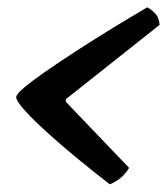

<svg xmlns="http://www.w3.org/2000/svg" viewBox="-20 -532 444 510"><path d="M271.5 -42.5Q231.5 -73.5 187.8 -109.2Q144 -145 106.8 -178.8Q69.5 -212.5 46.2 -238.2Q23 -264 23 -274Q23 -281.5 44 -299.2Q65 -317 101 -342Q137 -367 182 -396.2Q227 -425.5 276 -455.5Q325 -485.5 371 -512.5Q380.5 -508 391.5 -497Q402.5 -486 404 -466L155.5 -269L154.5 -262L323 -86Q310.5 -66 295.8 -55.8Q281 -45.5 271.5 -42.5Z"/></svg>

Font: Texturina Medium
Style: Italic
Weight: 500
Italic angle: -11°
Designer: Guillermo Torres Carreño
Foundry: Omnibus-Type
Version: Version 1.002